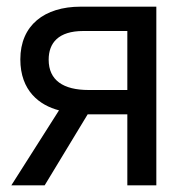

<svg xmlns="http://www.w3.org/2000/svg" viewBox="-20 -556 568 576"><path d="M114 0 243 -213H362V0H449V-536H222C113 -536 41 -480 41 -378C41 -283 99 -240 157 -225L14 0ZM126 -377C126 -427 155 -463 230 -463H362V-286H246C170 -286 126 -315 126 -377Z"/></svg>

Font: Noto Sans Thai
Style: Regular
Weight: 400
Designer: Monotype Design Team
Foundry: Monotype Imaging Inc.
Version: Version 1.901